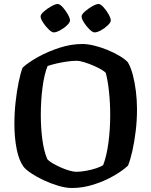

<svg xmlns="http://www.w3.org/2000/svg" viewBox="-20 -940 757 960"><path d="M340 0Q309 0 272 -11Q235 -22 199.5 -38.5Q164 -55 137 -73Q110 -91 98 -106Q75 -137 63.5 -194Q52 -251 52 -320Q52 -375 58 -430Q64 -485 73.5 -530.5Q83 -576 93 -602Q123 -629 172 -656Q221 -683 278.5 -701.5Q336 -720 392 -720Q418 -720 451 -712Q484 -704 517 -690.5Q550 -677 577 -661Q604 -645 619 -629Q634 -604 644 -566Q654 -528 659.5 -483.5Q665 -439 665 -394Q665 -338 658.5 -284.5Q652 -231 642 -186Q632 -141 620 -112Q595 -88 550.5 -62Q506 -36 450.5 -18Q395 0 340 0ZM361 -81Q383 -81 410.5 -86Q438 -91 462 -99Q486 -107 496 -115Q513 -159 522 -225.5Q531 -292 531 -365Q531 -425 525 -481.5Q519 -538 509 -575Q504 -582 487 -592Q470 -602 447 -612Q424 -622 401 -629Q378 -636 362 -636Q340 -636 313 -632Q286 -628 260.5 -622Q235 -616 218 -610Q201 -568 192.5 -502Q184 -436 184 -365Q184 -302 191.5 -244Q199 -186 216 -145Q224 -135 242.5 -124Q261 -113 283.5 -103Q306 -93 327 -87Q348 -81 361 -81ZM453 -778Q443 -778 427.5 -793Q412 -808 400 -827Q388 -846 388 -858Q388 -868 404.5 -882.5Q421 -897 441 -908.5Q461 -920 473 -920Q483 -920 497.5 -904Q512 -888 523 -868.5Q534 -849 534 -838Q534 -828 519 -813.5Q504 -799 485 -788.5Q466 -778 453 -778ZM249 -778Q239 -778 223.5 -793Q208 -808 195.5 -827Q183 -846 183 -858Q183 -868 199.5 -882.5Q216 -897 236.5 -908.5Q257 -920 268 -920Q279 -920 293.5 -904Q308 -888 319 -868.5Q330 -849 330 -838Q330 -828 315 -813.5Q300 -799 280.5 -788.5Q261 -778 249 -778Z"/></svg>

Font: Texturina 72pt
Style: Bold
Weight: 700
Designer: Guillermo Torres Carreño
Foundry: Omnibus-Type
Version: Version 1.002; ttfautohint (v1.8.3)